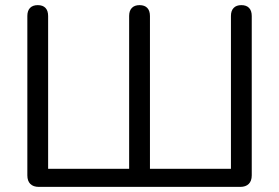

<svg xmlns="http://www.w3.org/2000/svg" viewBox="-20 -732 1093 752"><path d="M132.3 0Q110.4 0 98.7 -11.7Q87.1 -23.3 87.1 -45.2V-669.3Q87.1 -690.1 97.7 -701Q108.4 -711.9 127.8 -711.9Q147.7 -711.9 158.1 -701Q168.5 -690.1 168.5 -669.3V-70.9H485.8V-669.3Q485.8 -690.1 496.5 -701Q507.1 -711.9 526.5 -711.9Q546.4 -711.9 556.8 -701Q567.3 -690.1 567.3 -669.3V-70.9H884.5V-669.3Q884.5 -690.1 895.2 -701Q905.8 -711.9 925.2 -711.9Q945.1 -711.9 955.5 -701Q966 -690.1 966 -669.3V-45.2Q966 -23.3 954.3 -11.7Q942.6 0 920.8 0Z"/></svg>

Font: Nunito ExtraLight
Style: Regular
Weight: 200
Designer: Vernon Adams
Foundry: Vernon Adams
Version: Version 3.602